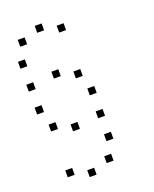

<svg xmlns="http://www.w3.org/2000/svg" viewBox="-194 -907 1054 1313"><g transform="rotate(-20 333.5 -250.0)"><path d="M416.7 200V250H366.7V200ZM275 250V300H225V250ZM133.3 200V250H83.3V200ZM466.7 58.3V108.3H416.7V58.3ZM466.7 -108.3V-58.3H416.7V-108.3ZM275 -83.3V-33.3H225V-83.3ZM133.3 -133.3V-83.3H83.3V-133.3ZM466.7 -275V-225H416.7V-275ZM83.3 -275V-225H33.3V-275ZM416.7 -416.7V-366.7H366.7V-416.7ZM275 -466.7V-416.7H225V-466.7ZM83.3 -441.7V-391.7H33.3V-441.7ZM83.3 -608.3V-558.3H33.3V-608.3ZM416.7 -750V-700H366.7V-750ZM275 -800V-750H225V-800ZM133.3 -750V-700H83.3V-750Z"/></g></svg>

Font: 0xA000-Boxes
Style: Boxes
Weight: 400
Version: Version 0.1